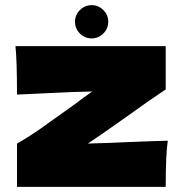

<svg xmlns="http://www.w3.org/2000/svg" viewBox="-20 -725 711 745"><path d="M484 -174Q584 -178 631 -179Q623 -126 623 0H46V-168Q89 -192 139 -227Q189 -262 268 -319Q310 -351 338 -370Q270 -369 154 -363Q75 -359 46 -358Q46 -490 40 -546H623V-378Q561 -337 478 -277Q357 -191 321 -168Q403 -170 484 -174ZM271 -641Q271 -667 290 -686Q309 -705 336 -705Q362 -705 381 -686Q400 -667 400 -641Q400 -614 381 -595Q362 -576 336 -576Q309 -576 290 -595Q271 -614 271 -641Z"/></svg>

Font: Mantou Sans
Style: Regular
Weight: 400
Designer: Mant0u / artakana
Foundry: Mant0u / artakana
Version: Version 1.001;October 22, 2023;FontCreator 14.0.0.2901 64-bi